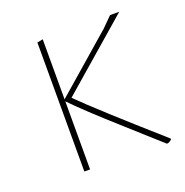

<svg xmlns="http://www.w3.org/2000/svg" viewBox="-92 -537 604 628"><g transform="rotate(-20 210.5 -223.0)"><path d="M101 0V-449L121 -453V-244L321 -418L355 -452H387L144 -241Q206 -179 403 -5V-1Q396 5 389 7L385 6Q380 1 273 -94.5Q166 -190 121 -237V0Z"/></g></svg>

Font: Alegreya Sans SC Thin
Style: Regular
Weight: 100
Designer: Juan Pablo del Peral
Foundry: Huerta Tipografica
Version: Version 2.007